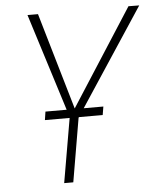

<svg xmlns="http://www.w3.org/2000/svg" viewBox="-52 -756 663 800"><g transform="rotate(-5 280.0 -355.5)"><path d="M136.7 -710.9 254.9 -306.2 515.1 -710.9 560.1 -710.4 267.6 -266.1 222.2 0H184.1L231 -272L92.8 -710.9ZM374.5 -303.7 368.7 -268.6H127L132.3 -303.7Z"/></g></svg>

Font: Roboto Condensed ExtraLight
Style: Italic
Weight: 250
Italic angle: -12°
Designer: Christian Robertson
Foundry: Google
Version: Version 3.008; 2023